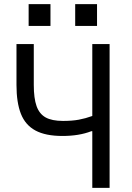

<svg xmlns="http://www.w3.org/2000/svg" viewBox="-20 -912 640 932"><path d="M428 -275H423Q364 -252 283 -252Q201 -252 152 -278.5Q103 -305 81.5 -359.5Q60 -414 60 -500V-698H144V-500Q144 -435 157.5 -397Q171 -359 201.5 -342Q232 -325 286 -325Q330 -325 362.5 -331Q395 -337 428 -349V-698H512V0H428ZM451 -892V-786H345V-892ZM225 -892V-786H119V-892Z"/></svg>

Font: iA Writer Duo V
Style: Regular
Weight: 400
Designer: Mike Abbink, Paul van der Laan, Pieter van Rosmalen, Oliver Reichenstein
Foundry: Information Architects Inc.
Version: Version 2.000